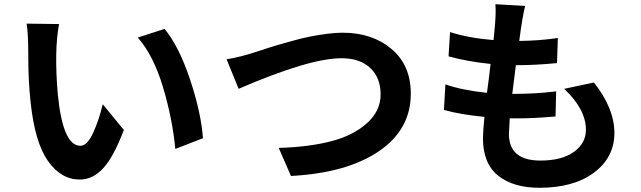

<svg xmlns="http://www.w3.org/2000/svg" viewBox="-20 -829 3040 910"><path d="M260 -715Q236 -591 254 -381Q278 -138 361 -138Q393 -138 421 -198.5Q449 -259 467 -335L567 -213Q519 -86 469.5 -32Q420 22 358 22Q269 22 207 -66.5Q145 -155 125 -345Q114 -446 114 -561Q114 -676 106 -717ZM760 -692Q828 -610 880.5 -453Q933 -296 942 -174L811 -123Q797 -268 752 -417.5Q707 -567 633 -651Z M1054 -548Q1121 -559 1193.5 -583Q1266 -607 1290.5 -614Q1315 -621 1363 -634.5Q1411 -648 1446 -655Q1543 -674 1604 -674Q1744 -674 1835.5 -597Q1927 -520 1927 -385Q1927 -215 1775.5 -112Q1624 -9 1359 5L1301 -128Q1442 -132 1547.5 -159Q1653 -186 1718.5 -244.5Q1784 -303 1784 -381.5Q1784 -460 1735 -506.5Q1686 -553 1599 -553Q1446 -553 1111 -408Z M2469 -801Q2456 -751 2441 -635Q2539 -636 2624 -649L2620 -530Q2520 -520 2425 -520Q2415 -445 2408 -384H2415Q2518 -384 2616 -396L2613 -277Q2512 -268 2436 -268H2396Q2392 -208 2392 -195Q2392 -68 2541 -68Q2643 -68 2700 -109Q2757 -150 2757 -214Q2757 -311 2654 -408L2795 -438Q2892 -315 2892 -199Q2892 -83 2795.5 -11Q2699 61 2537 61Q2413 61 2341 3.5Q2269 -54 2269 -174Q2269 -203 2276 -275Q2162 -286 2084 -308L2091 -429Q2172 -401 2288 -389Q2299 -469 2305 -526Q2191 -538 2106 -562L2113 -677Q2199 -649 2319 -639Q2320 -650 2323 -678Q2332 -766 2328 -809Z"/></svg>

Font: Swei Fan Sans CJK TC
Style: Bold
Weight: 700
Version: Version 2.130